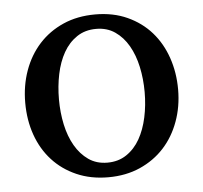

<svg xmlns="http://www.w3.org/2000/svg" viewBox="-43 -538 629 595"><g transform="rotate(-5 272.0 -241.0)"><path d="M405.8 -241.2Q405.8 -282.2 397.7 -319.8Q389.6 -357.4 373 -386.2Q356.4 -415 331.5 -432.1Q306.6 -449.2 272.9 -449.2Q238.3 -449.2 212.9 -432.1Q187.5 -415 171.1 -386.2Q154.8 -357.4 147 -319.8Q139.2 -282.2 139.2 -241.2Q139.2 -200.7 147.2 -163.1Q155.3 -125.5 171.9 -96.7Q188.5 -67.9 213.4 -50.5Q238.3 -33.2 272 -33.2Q306.2 -33.2 331.5 -50.3Q356.9 -67.4 373.3 -96.2Q389.6 -125 397.7 -162.6Q405.8 -200.2 405.8 -241.2ZM509.8 -240.2Q509.8 -187 492.9 -140.9Q476.1 -94.7 445.1 -60.8Q414.1 -26.9 369.9 -7.3Q325.7 12.2 271 12.2Q216.3 12.2 172.4 -7.1Q128.4 -26.4 97.7 -60.1Q66.9 -93.8 50.5 -139.9Q34.2 -186 34.2 -240.2Q34.2 -293.5 50.8 -339.8Q67.4 -386.2 98.6 -420.7Q129.9 -455.1 174.1 -474.6Q218.3 -494.1 273.9 -494.1Q329.6 -494.1 373.5 -474.1Q417.5 -454.1 447.8 -419.7Q478 -385.3 493.9 -339.1Q509.8 -293 509.8 -240.2Z"/></g></svg>

Font: BabelStone Ogham
Style: Regular
Weight: 400
Designer: Andrew West
Foundry: BabelStone
Version: Version 2.02 March 14, 2022